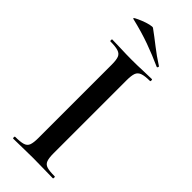

<svg xmlns="http://www.w3.org/2000/svg" viewBox="-258 -823 856 856"><g transform="rotate(45 169.5 -395.5)"><path d="M217 -81Q217 -52 222.5 -37Q228 -22 244 -17Q260 -12 293 -12Q296 -12 296 -6Q296 0 293 0Q268 0 237 -1Q206 -2 168 -2Q133 -2 101 -1Q69 0 44 0Q41 0 41 -6Q41 -12 44 -12Q76 -12 93 -17Q110 -22 115.5 -37Q121 -52 121 -81V-544Q121 -573 115.5 -587.5Q110 -602 93 -607.5Q76 -613 44 -613Q41 -613 41 -619Q41 -625 44 -625Q69 -625 101 -623.5Q133 -622 168 -622Q206 -622 237.5 -623.5Q269 -625 293 -625Q296 -625 296 -619Q296 -613 293 -613Q261 -613 244.5 -607Q228 -601 222.5 -586Q217 -571 217 -542ZM269 -679Q218 -702 165.5 -721Q113 -740 46 -756Q38 -758 49 -764Q60 -770 78.5 -777.5Q97 -785 114 -789Q131 -793 135 -790Q168 -766 201 -740Q234 -714 273 -689Q277 -688 275 -682.5Q273 -677 269 -679Z"/></g></svg>

Font: Cormorant SemiBold
Style: Regular
Weight: 600
Designer: Christian Thalmann (Catharsis Fonts)
Foundry: Catharsis Fonts
Version: Version 4.000